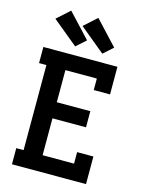

<svg xmlns="http://www.w3.org/2000/svg" viewBox="-143 -1076 885 1162"><g transform="rotate(15 300.0 -495.5)"><path d="M49 0V-101H95V-634H49V-735H513V-562H411V-634H214V-433H424V-332H214V-101H411V-173H513V0ZM404 -788 245 -919 325 -991 464 -842ZM234 -788 75 -919 155 -991 294 -842Z"/></g></svg>

Font: Iosevka Curly Slab Extended
Style: Bold
Weight: 700
Width: 7
Monospace: yes
Designer: Belleve Invis
Foundry: Belleve Invis
Version: Version 11.1.0; ttfautohint (v1.8.3)